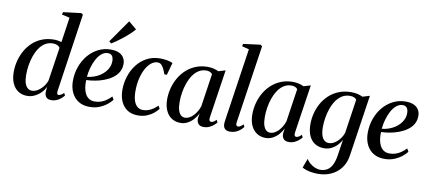

<svg xmlns="http://www.w3.org/2000/svg" viewBox="-88 -1159 3913 1747"><g transform="rotate(10 1869.0 -285.0)"><path d="M450 -84Q447.5 -66.5 450.8 -57Q454 -47.5 464 -47.5Q474 -47.5 486 -54Q498 -60.5 512 -74.5L523.5 -52.5Q514.5 -40.5 497.8 -25.5Q481 -10.5 457.8 0Q434.5 10.5 405.5 10.5Q371 10.5 357 -10Q343 -30.5 345.5 -63L350 -104.5Q337.5 -75 312.2 -48.8Q287 -22.5 253.8 -6Q220.5 10.5 183 10.5Q135.5 10.5 100.2 -12.8Q65 -36 45.8 -79.5Q26.5 -123 26.5 -183.5Q26.5 -234.5 39.2 -285.2Q52 -336 77.2 -381.2Q102.5 -426.5 140 -461.5Q177.5 -496.5 227.5 -516.5Q277.5 -536.5 339.5 -536.5Q357.5 -536.5 375.2 -533.5Q393 -530.5 407 -526.5L441 -757L368.5 -773.5L373.5 -796.5L539 -817L556 -805.5ZM399 -471.5Q392 -483.5 375 -492Q358 -500.5 334.5 -500.5Q293.5 -500.5 261.8 -480.5Q230 -460.5 207.5 -426.8Q185 -393 170.5 -350.8Q156 -308.5 149.2 -263.8Q142.5 -219 142.5 -178Q142.5 -132 152 -102Q161.5 -72 178.8 -57.8Q196 -43.5 218.5 -43.5Q245.5 -43.5 272.5 -60.2Q299.5 -77 321 -104.2Q342.5 -131.5 352.5 -162.5Z M965.5 -91Q950.5 -70.5 921.2 -46.8Q892 -23 851.2 -6.2Q810.5 10.5 761.5 10.5Q712 10.5 676 -6.2Q640 -23 616.5 -52.2Q593 -81.5 581.8 -119Q570.5 -156.5 571 -198Q571 -267 593 -328.2Q615 -389.5 654.2 -436.2Q693.5 -483 746.8 -510Q800 -537 862.5 -537Q909 -537 938.8 -523Q968.5 -509 983.2 -484.2Q998 -459.5 998 -428Q998 -385 979 -352.2Q960 -319.5 927.2 -296Q894.5 -272.5 854.2 -257Q814 -241.5 771 -233.8Q728 -226 689 -225Q687 -190.5 691.8 -158.5Q696.5 -126.5 709.2 -101Q722 -75.5 744 -60.8Q766 -46 798 -46Q828.5 -46 855.5 -55.2Q882.5 -64.5 906 -81.2Q929.5 -98 949.5 -119ZM842 -500.5Q810.5 -500.5 784.2 -479Q758 -457.5 738.5 -421.8Q719 -386 706.5 -342.5Q694 -299 690 -255Q722 -258 752 -268.2Q782 -278.5 807.8 -295Q833.5 -311.5 852.8 -333.2Q872 -355 882.8 -380.8Q893.5 -406.5 893.5 -435.5Q893 -468 880 -484.2Q867 -500.5 842 -500.5ZM834.5 -608.5 981.5 -819 1055.5 -757.5Q1044.5 -744 1027.2 -726.5Q1010 -709 988.2 -690.5Q966.5 -672 943.2 -653.8Q920 -635.5 897 -619.5Q874 -603.5 854.5 -592Z M1207.5 10.5Q1122.5 10.5 1075.8 -45.2Q1029 -101 1028.5 -196Q1028.5 -258 1047.5 -318.2Q1066.5 -378.5 1103.8 -427.8Q1141 -477 1195.5 -506.2Q1250 -535.5 1320 -535.5Q1347.5 -535.5 1379.8 -530.2Q1412 -525 1435 -514L1403 -398.5L1380 -400Q1368 -434.5 1356.5 -455.5Q1345 -476.5 1332.2 -486.2Q1319.5 -496 1302 -496Q1272 -496 1244 -474.2Q1216 -452.5 1194.2 -412.8Q1172.5 -373 1159.8 -319.2Q1147 -265.5 1147.5 -202Q1147.5 -153 1158.5 -118Q1169.5 -83 1190.8 -64.5Q1212 -46 1243.5 -46Q1270.5 -46 1294.2 -54.5Q1318 -63 1338.8 -77.5Q1359.5 -92 1377.5 -110L1392.5 -82.5Q1376 -61 1349.5 -39.5Q1323 -18 1287.5 -3.8Q1252 10.5 1207.5 10.5Z M1856 -85.5Q1853 -64 1858.5 -55.8Q1864 -47.5 1874.5 -47.5Q1884 -47.5 1895.8 -54.2Q1907.5 -61 1920.5 -75L1932.5 -53Q1925 -42 1908.2 -27Q1891.5 -12 1867.5 -0.8Q1843.5 10.5 1813.5 10.5Q1780.5 10.5 1764.5 -9Q1748.5 -28.5 1751 -61.5L1758 -105.5Q1744.5 -76.5 1721 -49.8Q1697.5 -23 1666.8 -6.2Q1636 10.5 1600 10.5Q1553.5 10.5 1518.2 -12.5Q1483 -35.5 1463.8 -78.5Q1444.5 -121.5 1444.5 -181Q1444.5 -232.5 1457.8 -283.8Q1471 -335 1497 -380.2Q1523 -425.5 1561 -460.2Q1599 -495 1648.8 -515Q1698.5 -535 1759 -535Q1786.5 -535 1812.5 -528.8Q1838.5 -522.5 1859 -512.5L1923 -532ZM1807 -476Q1799.5 -486.5 1785.8 -493.2Q1772 -500 1752 -500Q1712.5 -500 1681.5 -480.5Q1650.5 -461 1627.8 -427.8Q1605 -394.5 1590 -352.5Q1575 -310.5 1567.8 -265.2Q1560.5 -220 1560.5 -177.5Q1560.5 -130 1569.8 -100.5Q1579 -71 1595.2 -57.2Q1611.5 -43.5 1632.5 -43.5Q1652.5 -43.5 1671.8 -53.5Q1691 -63.5 1708.2 -81.2Q1725.5 -99 1739.2 -122Q1753 -145 1761.5 -171.5Z M2103.5 -79.5Q2102 -63 2107.2 -55.5Q2112.5 -48 2121.5 -48Q2130.5 -48 2142.2 -54.2Q2154 -60.5 2169.5 -76.5L2181 -55Q2170 -40 2152.2 -24.8Q2134.5 -9.5 2110.8 0.5Q2087 10.5 2056.5 10.5Q2038.5 10.5 2024.5 4.5Q2010.5 -1.5 2002.5 -15.5Q1994.5 -29.5 1994.5 -52Q1994.5 -56.5 1995.5 -64.2Q1996.5 -72 1997.8 -81.2Q1999 -90.5 2000 -99L2098 -757.5L2032.5 -774L2037.5 -796.5L2195 -817L2211.5 -805.5Z M2643 -85.5Q2640 -64 2645.5 -55.8Q2651 -47.5 2661.5 -47.5Q2671 -47.5 2682.8 -54.2Q2694.5 -61 2707.5 -75L2719.5 -53Q2712 -42 2695.2 -27Q2678.5 -12 2654.5 -0.8Q2630.5 10.5 2600.5 10.5Q2567.5 10.5 2551.5 -9Q2535.5 -28.5 2538 -61.5L2545 -105.5Q2531.5 -76.5 2508 -49.8Q2484.5 -23 2453.8 -6.2Q2423 10.5 2387 10.5Q2340.5 10.5 2305.2 -12.5Q2270 -35.5 2250.8 -78.5Q2231.5 -121.5 2231.5 -181Q2231.5 -232.5 2244.8 -283.8Q2258 -335 2284 -380.2Q2310 -425.5 2348 -460.2Q2386 -495 2435.8 -515Q2485.5 -535 2546 -535Q2573.5 -535 2599.5 -528.8Q2625.5 -522.5 2646 -512.5L2710 -532ZM2594 -476Q2586.5 -486.5 2572.8 -493.2Q2559 -500 2539 -500Q2499.5 -500 2468.5 -480.5Q2437.5 -461 2414.8 -427.8Q2392 -394.5 2377 -352.5Q2362 -310.5 2354.8 -265.2Q2347.5 -220 2347.5 -177.5Q2347.5 -130 2356.8 -100.5Q2366 -71 2382.2 -57.2Q2398.5 -43.5 2419.5 -43.5Q2439.5 -43.5 2458.8 -53.5Q2478 -63.5 2495.2 -81.2Q2512.5 -99 2526.2 -122Q2540 -145 2548.5 -171.5Z M3171.5 32Q3163.5 88.5 3139.2 129.5Q3115 170.5 3079.2 197.2Q3043.5 224 3000.5 236.8Q2957.5 249.5 2911.5 249.5Q2884 249.5 2856.5 245.5Q2829 241.5 2805.5 234.2Q2782 227 2766.5 217L2798 132Q2809.5 151.5 2830 169.2Q2850.5 187 2875.8 198.2Q2901 209.5 2926.5 209.5Q2963 209.5 2990.5 193.2Q3018 177 3035.8 142.2Q3053.5 107.5 3062 52L3084 -95Q3070.5 -68 3047.5 -43.8Q3024.5 -19.5 2993.8 -4.5Q2963 10.5 2926 10.5Q2878 10.5 2842.2 -12Q2806.5 -34.5 2787 -78Q2767.5 -121.5 2767.5 -184Q2767.5 -235.5 2780.5 -286.2Q2793.5 -337 2819.2 -381.8Q2845 -426.5 2883.2 -461Q2921.5 -495.5 2971.8 -515.2Q3022 -535 3084 -535Q3117 -535 3143.2 -528.8Q3169.5 -522.5 3190 -512L3256 -532ZM3139.5 -475Q3131.5 -486.5 3116.2 -493.2Q3101 -500 3079 -500Q3037 -500 3005 -479.8Q2973 -459.5 2950 -425.5Q2927 -391.5 2912.2 -349Q2897.5 -306.5 2890.5 -262Q2883.5 -217.5 2883.5 -177Q2883.5 -141.5 2889.2 -116.5Q2895 -91.5 2905.2 -75.2Q2915.5 -59 2929.5 -51.2Q2943.5 -43.5 2960.5 -43.5Q2988 -43.5 3014.2 -59.8Q3040.5 -76 3061.2 -102.8Q3082 -129.5 3092.5 -160.5Z M3689.5 -91Q3674.5 -70.5 3645.2 -46.8Q3616 -23 3575.2 -6.2Q3534.5 10.5 3485.5 10.5Q3436 10.5 3400 -6.2Q3364 -23 3340.5 -52.2Q3317 -81.5 3305.8 -119Q3294.5 -156.5 3295 -198Q3295 -267 3317 -328.2Q3339 -389.5 3378.2 -436.2Q3417.5 -483 3470.8 -510Q3524 -537 3586.5 -537Q3633 -537 3662.8 -523Q3692.5 -509 3707.2 -484.2Q3722 -459.5 3722 -428Q3722 -385 3703 -352.2Q3684 -319.5 3651.2 -296Q3618.5 -272.5 3578.2 -257Q3538 -241.5 3495 -233.8Q3452 -226 3413 -225Q3411 -190.5 3415.8 -158.5Q3420.5 -126.5 3433.2 -101Q3446 -75.5 3468 -60.8Q3490 -46 3522 -46Q3552.5 -46 3579.5 -55.2Q3606.5 -64.5 3630 -81.2Q3653.5 -98 3673.5 -119ZM3566 -500.5Q3534.5 -500.5 3508.2 -479Q3482 -457.5 3462.5 -421.8Q3443 -386 3430.5 -342.5Q3418 -299 3414 -255Q3446 -258 3476 -268.2Q3506 -278.5 3531.8 -295Q3557.5 -311.5 3576.8 -333.2Q3596 -355 3606.8 -380.8Q3617.5 -406.5 3617.5 -435.5Q3617 -468 3604 -484.2Q3591 -500.5 3566 -500.5Z"/></g></svg>

Font: Merriweather 96pt Medium
Style: Italic
Weight: 500
Italic angle: -7.8°
Version: Version 2.101